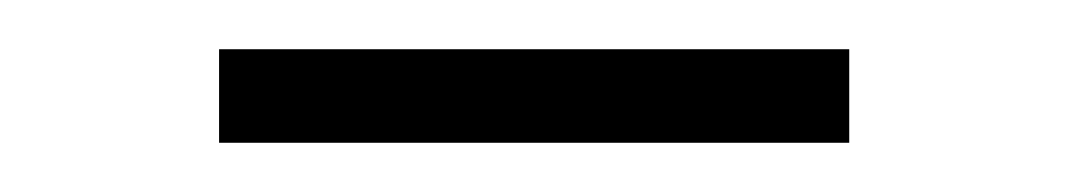

<svg xmlns="http://www.w3.org/2000/svg" viewBox="-20 -792 435 78"><path d="M325 -734H69V-772H325Z"/></svg>

Font: LXGW 975 Gothic SC 200W
Style: Regular
Weight: 200
Version: Version 2.01;February 25, 2021